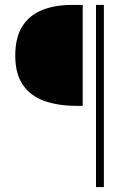

<svg xmlns="http://www.w3.org/2000/svg" viewBox="-20 -680 538 780"><path d="M370 80V-660H402V80ZM290 -250Q216 -250 160 -270Q104 -290 73 -335Q42 -380 42 -454Q42 -528 71 -573.5Q100 -619 152 -639.5Q204 -660 272 -660H316V-250Z"/></svg>

Font: Source Sans 3 VF
Style: Regular
Weight: 200
Designer: Paul D. Hunt
Foundry: Adobe
Version: Version 3.046;hotconv 1.0.118;makeotfexe 2.5.65603